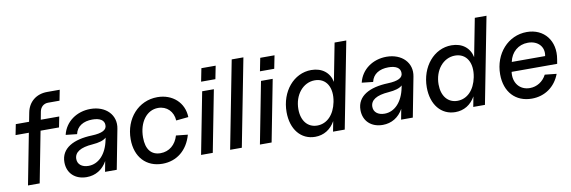

<svg xmlns="http://www.w3.org/2000/svg" viewBox="-52 -1115 4569 1536"><g transform="rotate(-10 2232.0 -347.0)"><path d="M190 -572 176 -500H68L51 -414H159L79 0H174L254 -414H404L421 -500H271L283 -564C290 -601 317 -624 352 -624H445L462 -710H360C271 -710 206 -657 190 -572Z M554 16C626 16 685 -20 721 -85L705 0H800L862 -322C884 -431 802 -516 676 -516C567 -516 471 -452 446 -346L537 -336C551 -399 605 -430 677 -430C738 -430 773 -408 773 -369C775 -329 736 -308 651 -305C502 -300 398 -246 398 -132C398 -41 462 16 554 16ZM584 -70C530 -70 496 -98 496 -141C496 -196 546 -227 644 -234C698 -238 735 -249 757 -269L753 -250C731 -139 666 -70 584 -70Z M1170 16C1286 16 1375 -56 1409 -178L1314 -188C1293 -115 1239 -70 1169 -70C1094 -70 1052 -121 1052 -218C1052 -341 1118 -430 1211 -430C1282 -430 1333 -379 1337 -306L1437 -316C1434 -434 1343 -516 1220 -516C1066 -516 952 -389 952 -221C952 -76 1038 16 1170 16Z M1485 0H1580L1677 -500H1582ZM1587 -577H1703L1724 -683H1608Z M1721 0H1816L1954 -710H1859Z M1963 0H2058L2155 -500H2060ZM2065 -577H2181L2202 -683H2086Z M2410 16C2480 16 2537 -19 2573 -83L2557 0H2652L2788 -700H2693L2633 -391C2618 -467 2558 -516 2470 -516C2328 -516 2218 -386 2218 -218C2218 -78 2295 16 2410 16ZM2442 -70C2365 -70 2315 -130 2315 -225C2315 -341 2388 -430 2484 -430C2577 -430 2625 -348 2602 -233C2582 -132 2521 -70 2442 -70Z M2959 16C3031 16 3090 -20 3126 -85L3110 0H3205L3267 -322C3289 -431 3207 -516 3081 -516C2972 -516 2876 -452 2851 -346L2942 -336C2956 -399 3010 -430 3082 -430C3143 -430 3178 -408 3178 -369C3180 -329 3141 -308 3056 -305C2907 -300 2803 -246 2803 -132C2803 -41 2867 16 2959 16ZM2989 -70C2935 -70 2901 -98 2901 -141C2901 -196 2951 -227 3049 -234C3103 -238 3140 -249 3162 -269L3158 -250C3136 -139 3071 -70 2989 -70Z M3549 16C3619 16 3676 -19 3712 -83L3696 0H3791L3927 -700H3832L3772 -391C3757 -467 3697 -516 3609 -516C3467 -516 3357 -386 3357 -218C3357 -78 3434 16 3549 16ZM3581 -70C3504 -70 3454 -130 3454 -225C3454 -341 3527 -430 3623 -430C3716 -430 3764 -348 3741 -233C3721 -132 3660 -70 3581 -70Z M4170 16C4276 16 4361 -44 4399 -145L4304 -155C4277 -102 4226 -70 4169 -70C4087 -70 4035 -135 4047 -223H4417L4423 -259C4449 -405 4362 -516 4221 -516C4069 -516 3953 -387 3953 -219C3953 -76 4038 16 4170 16ZM4333 -301H4062C4078 -379 4137 -430 4215 -430C4297 -430 4348 -374 4333 -301Z"/></g></svg>

Font: Uncut Sans Medium Italic
Style: Regular
Weight: 500
Italic angle: -11°
Designer: Kasper Nordkvist
Foundry: UNCUT.wtf
Version: Version 1.304;Glyphs 3.2 (3246)